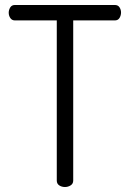

<svg xmlns="http://www.w3.org/2000/svg" viewBox="-20 -751 521 771"><path d="M441 -731Q454 -731 460 -721.5Q466 -712 466 -701Q466 -689 460 -679Q454 -669 441 -669H274V-26Q274 -13 263.5 -6.5Q253 0 241 0Q228 0 218 -6.5Q208 -13 208 -26V-669H40Q28 -669 21.5 -678.5Q15 -688 15 -700Q15 -711 21 -721Q27 -731 40 -731Z"/></svg>

Font: AkaAcidDosis
Style: Regular
Weight: 400
Designer: Edgar Tolentino, Pablo Impallari, Igino Marini, Aka-Acid
Foundry: Edgar Tolentino, Pablo Impallari, Igino Marini, Cyberella
Version: Version 1.007